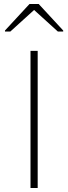

<svg xmlns="http://www.w3.org/2000/svg" viewBox="-20 -943 342 963"><path d="M133 0V-688H169V0ZM5 -785V-790L128 -923H174L297 -790V-785H270L151 -893L32 -785Z"/></svg>

Font: Saira Expanded Thin
Style: Regular
Weight: 250
Width: 7
Designer: Hector Gatti with collaboration of the Omnibus-Type team
Foundry: Omnibus-Type
Version: Version 1.101